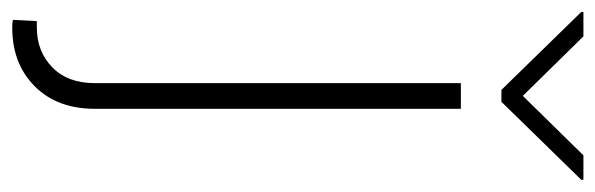

<svg xmlns="http://www.w3.org/2000/svg" viewBox="-384 -433 995 321"><g transform="rotate(90 113.5 -272.5)"><path d="M92 -545.5H134.9V66.4Q134.9 129.6 97.1 167.1Q59.3 204.5 -0.4 204.5Q-3.2 204.5 -6.4 204.4Q-9.6 204.2 -13.8 203.5L-11.7 163.4H-1.1Q39.1 163.4 65.5 137.6Q92 111.9 92 66.4ZM13.8 -750.4 113.3 -649.1 212.7 -750.4H253.6V-746.8L123.2 -613.3H103.3L-27 -746.8V-750.4Z"/></g></svg>

Font: Inter UI Extra Light
Style: Regular
Weight: 200
Designer: Rasmus Andersson
Foundry: rsms
Version: 3.2;8d6f07862